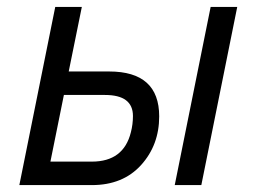

<svg xmlns="http://www.w3.org/2000/svg" viewBox="-20 -536 743 556"><path d="M36 0 140 -516H217L179 -329H296Q441 -329 441 -199Q441 -116 388.5 -58Q336 0 246 0ZM126 -68H246Q338 -68 359 -153Q365 -176 365 -200Q365 -261 284 -261H165ZM486 0 590 -516H667L563 0Z"/></svg>

Font: Aneliza
Style: Italic
Weight: 400
Italic angle: -11.31°
Designer: Mike Abbink, Paul van der Laan, Pieter van Rosmalen
Foundry: Bold Monday
Version: Version 3.0